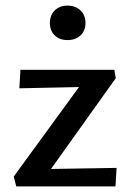

<svg xmlns="http://www.w3.org/2000/svg" viewBox="-20 -665 464 685"><path d="M29 -35 287 -389 340 -356 49 -350 53 -416H388L393 -386L134 -23L88 -61L396 -66L392 0H38ZM221 -522Q193 -522 175.5 -538.5Q158 -555 158 -583Q158 -611 175.5 -628Q193 -645 221 -645Q249 -645 267 -628Q285 -611 285 -583Q285 -555 267 -538.5Q249 -522 221 -522Z"/></svg>

Font: Ysabeau SemiBold
Style: Regular
Weight: 600
Designer: Christian Thalmann (Catharsis Fonts)
Version: Version 2.000;gftools[0.9.27.dev2+g8671c4b]